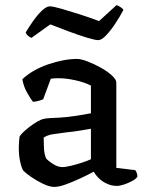

<svg xmlns="http://www.w3.org/2000/svg" viewBox="-20 -732 580 756"><path d="M194 4Q175 4 149 -8.5Q123 -21 101 -36.5Q79 -52 72 -60Q65 -70 59.5 -95Q54 -120 54 -151Q54 -163 55 -173.5Q56 -184 57 -194Q59 -199 69.5 -209.5Q80 -220 95.5 -232Q111 -244 126.5 -253Q142 -262 153 -264Q160 -266 177.5 -267Q195 -268 217 -269Q231 -270 246 -271.5Q261 -273 276.5 -275.5Q292 -278 307.5 -280.5Q323 -283 338 -286V-395Q313 -408 276.5 -416Q240 -424 211 -424Q202 -424 194 -423.5Q186 -423 180 -422L150 -341Q146 -340 137.5 -336.5Q129 -333 110 -331Q101 -342 87 -366.5Q73 -391 68 -420Q88 -439 114.5 -454Q141 -469 170.5 -479Q200 -489 229 -494.5Q258 -500 283 -500Q299 -500 325 -490Q351 -480 377 -465.5Q403 -451 420.5 -435Q438 -419 438 -407V-71L513 -62Q515 -59 518 -52.5Q521 -46 521 -36Q515 -27 500 -19Q485 -11 468.5 -5.5Q452 0 440 0Q421 0 402.5 -8Q384 -16 370.5 -29Q357 -42 349 -56Q327 -44 297 -30Q267 -16 239.5 -6Q212 4 194 4ZM226 -74Q237 -74 258.5 -79Q280 -84 302.5 -91.5Q325 -99 338 -105V-225Q316 -221 290 -217Q264 -213 243 -211Q217 -208 191 -204Q165 -200 152 -190Q152 -174 153 -150.5Q154 -127 161 -109Q169 -99 188.5 -86.5Q208 -74 226 -74ZM367 -574Q354 -574 321.5 -584Q289 -594 250 -608.5Q211 -623 178 -636L104 -583Q98 -585 91.5 -590Q85 -595 81 -604Q94 -626 111 -650Q128 -674 145.5 -690.5Q163 -707 176 -707Q189 -707 222 -697.5Q255 -688 295.5 -675Q336 -662 370 -649L439 -712Q449 -708 456 -703Q463 -698 466 -693Q453 -668 434.5 -640Q416 -612 398 -593Q380 -574 367 -574Z"/></svg>

Font: Texturina 12pt Medium
Style: Regular
Weight: 500
Designer: Guillermo Torres Carreño
Foundry: Omnibus-Type
Version: Version 1.002